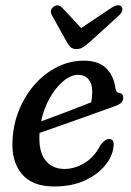

<svg xmlns="http://www.w3.org/2000/svg" viewBox="-20 -682 487 712"><path d="M401 -139Q398 -104 370.8 -69.8Q343.5 -35.5 295.2 -13Q247 9.5 180.5 9.5Q99 9.5 60.2 -37.8Q21.5 -85 26.5 -163Q29.5 -223 51.5 -276Q73.5 -329 109.8 -369.8Q146 -410.5 192.5 -433.8Q239 -457 291 -457Q346.5 -457 374.5 -428.2Q402.5 -399.5 408 -354.5Q411 -339 420.5 -337.5Q436 -336.5 437 -321Q438.5 -299 406.5 -288.5Q368.5 -274.5 316.5 -256Q264.5 -237.5 213.2 -219.5Q162 -201.5 126.5 -189V-187Q122.5 -121 147.8 -88.2Q173 -55.5 219 -55.5Q257 -55.5 293.5 -77.5Q330 -99.5 353 -144.5Q371 -167.5 386 -166.5Q404.5 -165 401 -139ZM269.5 -404.5Q243 -404.5 215.2 -381.5Q187.5 -358.5 165 -319.5Q142.5 -280.5 132.5 -232Q172.5 -246.5 225.2 -266.5Q278 -286.5 318 -302.5Q322 -319 322 -344Q322 -371.5 308.2 -388Q294.5 -404.5 269.5 -404.5ZM312.5 -526Q299 -514 288 -507Q277 -500 264 -500Q250 -500 242.2 -506.8Q234.5 -513.5 228 -526L172.5 -625.5Q162.5 -645 178.5 -657Q195 -669 210.5 -653.5L281 -578L394 -653.5Q419.5 -669.5 431 -657Q435 -652 433.2 -643Q431.5 -634 421 -624.5Z"/></svg>

Font: Fraunces 72pt S100
Style: Italic
Weight: 400
Italic angle: -16°
Version: Version 1.000; ttfautohint (v1.8.3)